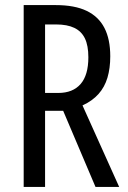

<svg xmlns="http://www.w3.org/2000/svg" viewBox="-20 -734 501 754"><path d="M199 -714Q273 -714 320 -691.5Q367 -669 390 -624.5Q413 -580 413 -513Q413 -466 402 -429Q391 -392 367 -365Q343 -338 304 -320L448 0H355L228 -299H157V0H73V-714ZM200 -638H157V-369H209Q266 -369 296.5 -404Q327 -439 327 -509Q327 -555 313.5 -583Q300 -611 272 -624.5Q244 -638 200 -638Z"/></svg>

Font: Noto Sans Thai ExtraCondensed
Style: Regular
Weight: 400
Width: 2
Designer: Monotype Design Team
Foundry: Monotype Imaging Inc.
Version: Version 2.002